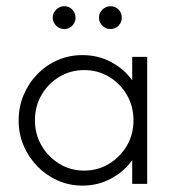

<svg xmlns="http://www.w3.org/2000/svg" viewBox="-20 -588 561 614"><path d="M243.8 5.6Q201.4 5.6 164.6 -10.8Q127.8 -27.1 99.7 -55.9Q71.5 -84.7 55.6 -122.2Q39.6 -159.7 39.6 -202.8Q39.6 -246.5 55.6 -284.4Q71.5 -322.2 99.7 -351Q127.8 -379.9 164.6 -395.8Q201.4 -411.8 243.8 -411.8Q293.1 -411.8 334.7 -389.9Q376.4 -368.1 402.8 -331.2V-406.2H450.7V0H402.8V-75.7Q376.4 -38.9 334.7 -16.7Q293.1 5.6 243.8 5.6ZM249.3 -42.4Q293.1 -42.4 328.8 -64.2Q364.6 -86.1 385.8 -122.2Q406.9 -158.3 406.9 -202.8Q406.9 -247.9 385.8 -284.4Q364.6 -320.8 328.8 -342.4Q293.1 -363.9 249.3 -363.9Q205.6 -363.9 169.8 -342.4Q134 -320.8 112.8 -284.4Q91.7 -247.9 91.7 -203.5Q91.7 -159 112.8 -122.6Q134 -86.1 169.8 -64.2Q205.6 -42.4 249.3 -42.4ZM185.4 -495.1Q175.7 -495.1 167.4 -500Q159 -504.9 153.8 -513.2Q148.6 -521.5 148.6 -531.2Q148.6 -541.7 153.8 -550Q159 -558.3 167.4 -563.2Q175.7 -568.1 185.4 -568.1Q195.8 -568.1 203.8 -563.2Q211.8 -558.3 216.7 -550Q221.5 -541.7 221.5 -531.2Q221.5 -521.5 216.7 -513.2Q211.8 -504.9 203.8 -500Q195.8 -495.1 185.4 -495.1ZM333.3 -495.1Q323.6 -495.1 315.3 -500Q306.9 -504.9 301.7 -513.2Q296.5 -521.5 296.5 -531.2Q296.5 -541.7 301.7 -550Q306.9 -558.3 315.3 -563.2Q323.6 -568.1 333.3 -568.1Q343.8 -568.1 351.7 -563.2Q359.7 -558.3 364.6 -550Q369.4 -541.7 369.4 -531.2Q369.4 -521.5 364.6 -513.2Q359.7 -504.9 351.7 -500Q343.8 -495.1 333.3 -495.1Z"/></svg>

Font: Afacad Flux Light
Style: Regular
Weight: 300
Designer: Kristian Moeller
Foundry: Dicotype
Version: Version 1.100